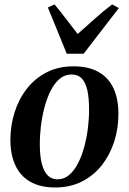

<svg xmlns="http://www.w3.org/2000/svg" viewBox="-20 -837 584 870"><path d="M312.5 -536.5Q381 -536.5 426.2 -511Q471.5 -485.5 494 -437.5Q516.5 -389.5 516.5 -322Q517 -256.5 497.8 -196.2Q478.5 -136 441.8 -89Q405 -42 351.8 -14.8Q298.5 12.5 230 12.5Q162.5 12.5 117.2 -13.5Q72 -39.5 49.8 -87.5Q27.5 -135.5 27 -201Q27 -268 46.2 -328.5Q65.5 -389 102.5 -436Q139.5 -483 192.5 -509.8Q245.5 -536.5 312.5 -536.5ZM304 -499.5Q273.5 -499.5 250 -479.5Q226.5 -459.5 209.5 -425.8Q192.5 -392 181.5 -350.2Q170.5 -308.5 165.2 -264.5Q160 -220.5 160.5 -180.5Q160.5 -130 169.5 -95Q178.5 -60 196.2 -42.2Q214 -24.5 241 -24.5Q271 -24.5 294.2 -44.8Q317.5 -65 334.5 -98.8Q351.5 -132.5 362.5 -174.2Q373.5 -216 378.8 -260Q384 -304 383.5 -343.5Q383.5 -392 376 -427Q368.5 -462 351 -480.8Q333.5 -499.5 304 -499.5ZM282.5 -593.5 197 -803 227 -817Q252 -787.5 278.2 -752.8Q304.5 -718 332 -683Q370 -716 407.5 -750.2Q445 -784.5 488 -817L518.5 -800.5L359 -593.5Z"/></svg>

Font: Merriweather 96pt SemiBold
Style: Italic
Weight: 600
Italic angle: -7.8°
Version: Version 2.101